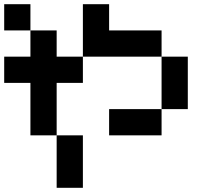

<svg xmlns="http://www.w3.org/2000/svg" viewBox="-20 -895 1040 915"><path d="M0 -500V-625H125V-750H250V-625H375V-500H250V-250H125V-500ZM0 -750V-875H125V-750ZM250 -250H375V0H250ZM500 -250V-375H750V-250ZM500 -875V-750H750V-625H375V-875ZM750 -625H875V-375H750Z"/></svg>

Font: Galmuri7 Regular
Style: Regular
Weight: 400
Designer: Lee Minseo (quiple)
Version: Version 2.399;hotconv 1.1.1;makeotfexe 2.6.0 DEVELOPMENT